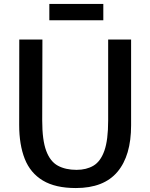

<svg xmlns="http://www.w3.org/2000/svg" viewBox="-20 -943 760 971"><path d="M363.5 8Q260 8 196.8 -30Q133.5 -68 105.2 -139.5Q77 -211 77 -311L77.5 -743H194.5L193.5 -333.5Q193.5 -234 213.8 -180Q234 -126 272.8 -105Q311.5 -84 367 -84Q417 -84 452.8 -105.2Q488.5 -126.5 507.8 -180.5Q527 -234.5 527 -333.5V-743H643V-309Q643 -156 574 -74Q505 8 363.5 8ZM229.5 -840.5V-923H502.5V-840.5Z"/></svg>

Font: Merriweather Sans
Style: Regular
Weight: 400
Designer: Eben Sorkin
Foundry: Eben Sorkin
Version: Version 1.008; ttfautohint (v1.7.19-72a1) -l 8 -r 50 -G 200 